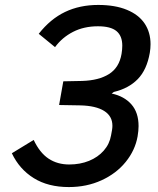

<svg xmlns="http://www.w3.org/2000/svg" viewBox="-20 -746 640 778"><path d="M28 -125 116.5 -179Q141 -127 176.8 -103.2Q212.5 -79.5 260.5 -79.5Q304.5 -79.5 340.8 -94.2Q377 -109 400.5 -135.8Q424 -162.5 430 -197.5L434 -219.5Q435.5 -228.5 435.5 -236.5Q435.5 -275.5 402 -296.5Q368.5 -317.5 305.5 -319L219.5 -320.5L236.5 -416.5L312.5 -418Q380.5 -420 421.8 -446Q463 -472 472.5 -527.5Q475.5 -545.5 475.5 -561Q475.5 -600.5 452 -620Q428.5 -639.5 377 -639.5Q320 -639.5 275.8 -616.8Q231.5 -594 203 -555L137 -609Q184 -669 243.5 -697.5Q303 -726 378 -726Q446.5 -726 494.2 -706.2Q542 -686.5 566 -650.8Q590 -615 590 -567Q590 -550 587 -532Q575 -463 538 -425.2Q501 -387.5 441.5 -373.5L432.5 -367Q483.5 -356 512.5 -323Q541.5 -290 541.5 -235Q541.5 -217 537.5 -193Q527.5 -137 489.5 -90Q451.5 -43 391.5 -15.5Q331.5 12 259 12Q175 12 116.8 -24.2Q58.5 -60.5 28 -125Z"/></svg>

Font: JuliaMono SemiBold
Style: Italic
Weight: 600
Italic angle: -9°
Monospace: yes
Designer: cormullion
Foundry: corm
Version: Version 0.056; ttfautohint (v1.8.4)